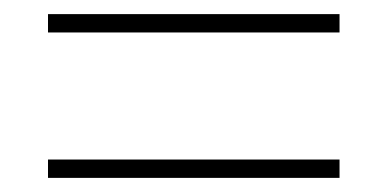

<svg xmlns="http://www.w3.org/2000/svg" viewBox="-20 -540 549 272"><path d="M48 -494V-520H461V-494ZM48 -288V-314H461V-288Z"/></svg>

Font: Noto Sans Tamil UI SemiCondensed Thin
Style: Regular
Weight: 100
Width: 4
Designer: Jelle Bosma - Monotype Design Team
Foundry: Monotype Imaging Inc.
Version: Version 2.004; ttfautohint (v1.8.4.7-5d5b)